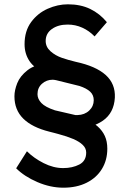

<svg xmlns="http://www.w3.org/2000/svg" viewBox="-20 -731 589 891"><path d="M308 -129 373 -185Q411 -164 433 -144.5Q455 -125 466.5 -100Q478 -75 478 -41Q478 12 453 53Q428 94 382 117Q336 140 274 140Q214 140 153.5 114Q93 88 55 50L105 -29Q137 3 182.5 26Q228 49 273 49Q316 49 348 32.5Q380 16 380 -23Q380 -43 364 -58.5Q348 -74 320 -86Q292 -98 251 -109Q241 -112 230.5 -114.5Q220 -117 209 -120Q129 -140 88 -180.5Q47 -221 47 -284Q47 -312 60 -345Q73 -378 107.5 -405Q142 -432 201 -437L190 -392Q139 -414 116.5 -448Q94 -482 94 -526Q94 -587 124.5 -628.5Q155 -670 201.5 -690.5Q248 -711 295 -711Q354 -711 398.5 -689.5Q443 -668 476 -628L419 -562Q394 -588 362 -602.5Q330 -617 294 -617Q250 -617 221 -596.5Q192 -576 192 -541Q192 -513 214.5 -493Q237 -473 267.5 -462.5Q298 -452 332 -444Q425 -424 470.5 -383Q516 -342 513 -278Q509 -207 457.5 -171Q406 -135 308 -129ZM330 -197Q332 -197 334.5 -197Q337 -197 340 -197Q373 -198 394 -218Q415 -238 415 -266Q415 -290 398.5 -305.5Q382 -321 349 -332L240 -359Q230 -361 224 -361Q196 -361 175 -342.5Q154 -324 154 -294Q154 -272 172 -253Q190 -234 235 -219Z"/></svg>

Font: Lexend
Style: Regular
Weight: 400
Designer: Thomas Jockin
Foundry: Lexend
Version: Version 1.000